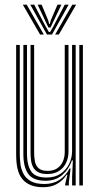

<svg xmlns="http://www.w3.org/2000/svg" viewBox="-20 -792 427 820"><path d="M165 7.5Q132.5 7.5 111.1 -1.5Q89.8 -10.5 77.1 -25.4Q64.5 -40.2 58.5 -58.5Q52.5 -76.8 50.8 -95.5Q49 -114.2 49 -130.8V-600H64.5V-133.2Q64.5 -114 67.2 -91.8Q70 -69.5 80 -50.1Q90 -30.8 111.2 -18.5Q132.5 -6.2 169.5 -6.2Q206.8 -6.2 233.5 -23.4Q260.2 -40.5 277.2 -72.5H281.5L274 -13.2V0H258.5V-5.8L268 -46H265Q247.8 -20.2 223.2 -6.4Q198.8 7.5 165 7.5ZM318.8 0V-600H334V0ZM181.8 -48.8Q156.8 -48.8 142.4 -57Q128 -65.2 121.2 -78.5Q114.5 -91.8 112.5 -107.6Q110.5 -123.5 110.5 -138.5V-600H125.8V-139.5Q125.8 -120.5 129.1 -102.8Q132.5 -85 144.8 -73.6Q157 -62.2 183.8 -62.2Q208.2 -62.2 224.4 -73.2Q240.5 -84.2 248.5 -102.6Q256.5 -121 256.5 -142.8V-600H272.5V-144Q272.5 -119 262.5 -97.1Q252.5 -75.2 232.2 -62Q212 -48.8 181.8 -48.8ZM173.2 -20Q121.5 -20.5 100.6 -49.4Q79.8 -78.2 79.8 -134.2V-600H95.2V-136Q95.2 -87.8 112.6 -60.8Q130 -33.8 178.5 -33.8Q215.2 -33.8 239.5 -50.6Q263.8 -67.5 275.8 -93.2Q287.8 -119 287.8 -145.2V-600H303.2V0H288V-37.2L291.2 -107H287.2Q274.2 -69.2 245.8 -44.5Q217.2 -19.8 173.2 -20ZM77.5 -772H94L167.2 -644.5H151.2ZM109.5 -772H126.2L175.8 -677.5L189 -655.2H193.8L207 -677.5L256.5 -772H273.2L202 -644.5H180.5ZM140.8 -772H157.8L186 -704.8L190 -689.8H192.8L196.8 -704.8L225.5 -772H242.2L205.5 -695L196 -674.5H186.8L177 -695ZM288.8 -772H305.2L231.2 -644.5H215.5Z"/></svg>

Font: Big Shoulders Inline Display Thin Medium
Style: Regular
Weight: 500
Version: Version 2.002